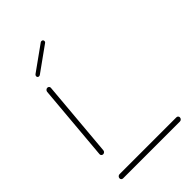

<svg xmlns="http://www.w3.org/2000/svg" viewBox="-206 -764 846 846"><g transform="rotate(-45 217.0 -341.0)"><path d="M411.9 -13.3Q411.9 -7.8 408 -3.9Q404.1 0 398.9 0H44.8Q40 0 36.9 -3Q33.7 -5.9 33.7 -10.7Q33.7 -16.3 37.6 -20.2Q41.5 -24.1 46.7 -24.1H401.1Q405.6 -24.1 408.7 -21.1Q411.9 -18.1 411.9 -13.3ZM57.8 -137Q53 -137 49.6 -140.4Q46.3 -143.7 46.7 -148.9L77.8 -506.7Q78.5 -511.5 82.4 -515Q86.3 -518.5 91.1 -518.5Q95.9 -518.5 99.3 -515Q102.6 -511.5 101.9 -506.7L70.7 -148.9Q70.4 -144.1 66.7 -140.6Q63 -137 57.8 -137ZM100.7 -579.6Q97 -579.6 94.4 -582.2Q91.9 -584.8 91.9 -588.5Q91.9 -594.1 96.3 -597.4L212.2 -680.4Q214.4 -682.2 218.5 -682.2Q222.6 -682.2 225.2 -679.6Q227.8 -677 227.8 -673Q227.8 -667.4 223 -664.4L107.4 -581.5Q104.8 -579.6 100.7 -579.6Z"/></g></svg>

Font: 26F Galaxy Sans Thin
Style: Italic
Weight: 100
Italic angle: -4.99998°
Designer: C₂₉H₂₅N₃O₅
Version: Version 1.200